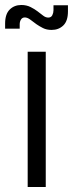

<svg xmlns="http://www.w3.org/2000/svg" viewBox="-40 -750 292 770"><path d="M71 0V-542.5H143.5V0ZM167 -630Q147 -630 132.2 -637.5Q117.5 -645 106 -653Q92 -663.5 80.8 -671.8Q69.5 -680 59.5 -680Q49.5 -680 44.2 -671.8Q39 -663.5 39 -652V-635H-19.5V-655.5Q-19.5 -693.5 -1 -711.8Q17.5 -730 45.5 -730Q66 -730 82.5 -721.8Q99 -713.5 110 -705Q122.5 -695.5 132.8 -687.5Q143 -679.5 153.5 -679.5Q165 -679.5 169.8 -689Q174.5 -698.5 174.5 -709V-729H232.5V-704Q232.5 -666 214 -648Q195.5 -630 167 -630Z"/></svg>

Font: Mohave Light
Style: Regular
Weight: 400
Version: Version 2.003